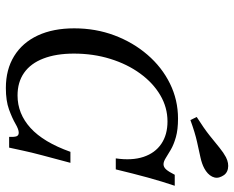

<svg xmlns="http://www.w3.org/2000/svg" viewBox="-92 -702 807 662"><g transform="rotate(90 311.0 -371.5)"><path d="M283.9 11.3Q220.2 11.3 173.8 -17.3Q127.4 -46 102.8 -98.8Q78.2 -151.6 78.2 -224.2Q78.2 -298.4 102.4 -362.9Q126.6 -427.4 169.4 -477Q212.1 -526.6 268.5 -554.4Q325 -582.3 389.5 -582.3Q427.4 -582.3 453.2 -575Q479 -567.7 496.8 -557.3Q514.5 -546.8 526.2 -539.5Q537.9 -532.3 546.8 -532.3Q556.5 -532.3 564.5 -541.1Q572.6 -550 583.1 -571H621Q606.5 -528.2 592.7 -478.2Q579 -428.2 564.5 -367.7H526.6Q534.7 -423.4 521.4 -463.3Q508.1 -503.2 476.6 -524.6Q445.2 -546 399.2 -546Q350.8 -546 308.5 -521Q266.1 -496 233.9 -451.6Q201.6 -407.3 183.5 -348.8Q165.3 -290.3 165.3 -223.4Q165.3 -162.1 182.3 -118.1Q199.2 -74.2 231.5 -51.6Q263.7 -29 309.7 -29Q372.6 -29 421.8 -73.8Q471 -118.5 504 -211.3H541.9Q526.6 -154 516.1 -114.5Q505.6 -75 500 -48.4Q494.4 -21.8 489.5 0H452.4Q453.2 -17.7 450.4 -25.4Q447.6 -33.1 437.9 -33.1Q426.6 -33.1 407.3 -21.8Q387.9 -10.5 358.1 0.4Q328.2 11.3 283.9 11.3ZM394.4 -625 383.9 -646.8Q423.4 -671.8 448 -691.5Q472.6 -711.3 489.9 -725.4Q507.3 -739.5 522.6 -747.6Q543.5 -758.1 562.1 -754.4Q580.6 -750.8 588.7 -733.1Q597.6 -716.1 589.5 -700Q581.5 -683.9 560.5 -672.6Q545.2 -664.5 523.4 -659.7Q501.6 -654.8 470.2 -648Q438.7 -641.1 394.4 -625Z"/></g></svg>

Font: Playfair 9pt
Style: Italic
Weight: 400
Italic angle: -15.6°
Designer: Claus Eggers Sørensen
Foundry: Claus Eggers Sørensen
Version: Version 2.001;gftools[0.9.30]